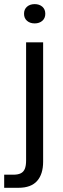

<svg xmlns="http://www.w3.org/2000/svg" viewBox="-48 -726 301 913"><path d="M-28.1 104.7H15.9Q37.4 104.7 50.7 98.1Q64 91.6 70.1 76.7Q76.1 61.9 76.1 36.9V-524.7H157.1V42.9Q157.1 102.1 128.3 134.6Q99.4 167 40 167H-28.1ZM66.3 -660.6Q66.3 -681.7 80.4 -694.1Q94.6 -706.4 116.9 -706.4Q139.1 -706.4 153.3 -694.1Q167.4 -681.7 167.4 -660.6Q167.4 -639.4 153.3 -627.1Q139.1 -614.7 116.9 -614.7Q94.6 -614.7 80.4 -627.1Q66.3 -639.4 66.3 -660.6Z"/></svg>

Font: Mona Sans VF XLt
Style: Regular
Weight: 200
Designer: Deni Anggara
Foundry: GitHub
Version: Version 2.000;Glyphs 3.2.3 (3260)